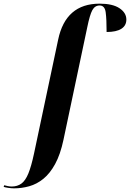

<svg xmlns="http://www.w3.org/2000/svg" viewBox="-154 -790 711 1050"><path d="M-77 240Q-91 240 -108 237.5Q-125 235 -134 232L-131 223Q-124 225 -112.5 227.5Q-101 230 -90 230Q-59 230 -37 214Q-15 198 1 159Q17 120 32 50L164 -573Q205 -770 391 -770Q462 -770 499.5 -745Q537 -720 537 -683Q537 -650 509.5 -632.5Q482 -615 429 -615Q429 -685 424 -722.5Q419 -760 391 -760Q365 -760 351 -734.5Q337 -709 323 -640L193 -25Q176 55 147.5 107Q119 159 83 188Q47 217 6 228.5Q-35 240 -77 240Z"/></svg>

Font: Noto Serif Display SemiCondensed
Style: Bold Italic
Weight: 700
Width: 4
Italic angle: -12°
Designer: Monotype Design Team
Foundry: Monotype Imaging Inc.
Version: Version 2.009